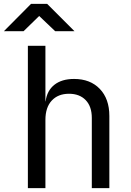

<svg xmlns="http://www.w3.org/2000/svg" viewBox="-51 -965 671 985"><path d="M92 0V-730H182V-445H183Q190 -500 228 -530Q266 -560 329 -560Q412 -560 461 -509Q510 -458 510 -370V0H420V-360Q420 -419 388.5 -451.5Q357 -484 303 -484Q247 -484 214.5 -449Q182 -414 182 -350V0ZM-31 -805 108 -945H191L331 -805H232L150 -883L70 -805Z"/></svg>

Font: Liga JetBrainsMono Nerd Font
Style: Regular
Weight: 400
Designer: Philipp Nurullin, Konstantin Bulenkov
Foundry: JetBrains
Version: Version 2.225; ttfautohint (v1.8.3)